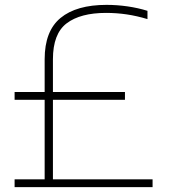

<svg xmlns="http://www.w3.org/2000/svg" viewBox="-20 -769 694 789"><path d="M40 0V-32H163.5V-359H40V-391H163.5V-525.5Q163.5 -641.5 228.8 -695.2Q294 -749 418 -749Q460.5 -749 504 -742.8Q547.5 -736.5 586 -724.5V-690.5Q543 -703.5 501 -709.8Q459 -716 416 -716Q310.5 -716 254 -673.2Q197.5 -630.5 197.5 -525.5V-391H493.5V-359H197.5V-32H607V0Z"/></svg>

Font: Encode Sans Semi Expanded Thin
Style: Regular
Weight: 100
Width: 6
Designer: Multiple Designers
Foundry: Impallari Type
Version: Version 3.000; ttfautohint (v1.8.3) -l 8 -r 50 -G 200 -x 14 